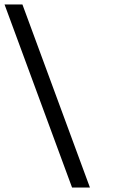

<svg xmlns="http://www.w3.org/2000/svg" viewBox="-255 -819 510 859"><path d="M-219.9 -759 -234.7 -799H-154.7L-139.9 -759L132.6 -20L147.4 20H67.4L52.6 -20Z"/></svg>

Font: Nordica Plus
Style: NordicaClassicLightOpObl
Weight: 300
Version: Version 1.01